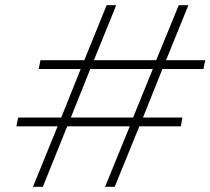

<svg xmlns="http://www.w3.org/2000/svg" viewBox="-20 -720 811 740"><path d="M391 -700H428L342 -488H582L669 -700H706L620 -488H771L764 -454H606L531 -267H683L677 -233H517L422 0H385L480 -233H239L145 0H107L202 -233H43L50 -267H216L291 -454H129L136 -488H305ZM253 -267H493L569 -454H328Z"/></svg>

Font: Albert Sans ExtraLight
Style: Italic
Weight: 250
Italic angle: -11.25°
Designer: Andreas Rasmussen
Foundry: a.Foundry
Version: Version 1.025